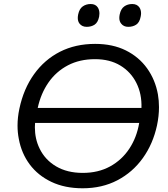

<svg xmlns="http://www.w3.org/2000/svg" viewBox="-20 -950 857 980"><path d="M402 11Q310.5 11 242 -21.8Q173.5 -54.5 131.5 -111Q89.5 -167.5 76 -241Q69.5 -274 69.5 -308.5Q69.5 -351 79 -395.5Q100.5 -497 153.8 -571.2Q207 -645.5 286 -685.8Q365 -726 465.5 -726Q555 -726 622 -692.8Q689 -659.5 730.8 -601.2Q772.5 -543 786 -468.5Q791.5 -436.5 791.5 -403Q791.5 -358 781.5 -310.5Q761 -215.5 709 -143Q657 -70.5 579 -29.8Q501 11 402 11ZM465 -648Q386.5 -648 326.5 -616.5Q266.5 -585 227.5 -529Q188.5 -473 172.5 -399H702Q704.5 -470 676.2 -526.5Q648 -583 594.2 -615.5Q540.5 -648 465 -648ZM402.5 -67.5Q481.5 -67.5 541.8 -100.5Q602 -133.5 640 -191Q678 -248.5 690.5 -322.5H159Q158 -311.5 158 -300.5Q158 -241 182 -192Q210 -134 266.5 -100.8Q323 -67.5 402.5 -67.5ZM598 -830Q589 -841.5 589 -858.5Q589 -867 591 -876.5Q597 -905 614.2 -917.2Q631.5 -929.5 655 -929.5Q680 -929.5 692 -911.5Q700 -899 700 -882Q700 -874 698 -865Q692.5 -835.5 675.2 -824.2Q658 -813 634.5 -813Q611 -813 598 -830ZM422.5 -813Q398.5 -813 385.5 -830Q377 -841.5 377 -858Q377 -866.5 379 -876.5Q385 -905 402.2 -917.2Q419.5 -929.5 443 -929.5Q468 -929.5 479.5 -911.5Q487.5 -898.5 487.5 -881Q487.5 -873.5 486 -865Q480 -835.5 463 -824.2Q446 -813 422.5 -813Z"/></svg>

Font: Heraclito
Style: Italic
Weight: 400
Italic angle: -12°
Designer: Kostas Bartsokas (font) & Cristiano Sobral (main changes)
Foundry: Kostas Bartsokas (font) & Cristiano Sobral (main changes)
Version: Version 1.00;July 8, 2020;FontCreator 13.0.0.2655 64-bit